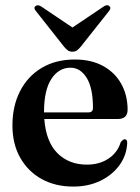

<svg xmlns="http://www.w3.org/2000/svg" viewBox="-20 -694 530 726"><path d="M462.5 -279Q462.5 -244 425 -244H147.5Q154 -158 197.2 -114.8Q240.5 -71.5 308.5 -71.5Q356 -71.5 390.2 -94.2Q424.5 -117 436.5 -156.5Q445.5 -167.5 451.5 -167.5Q461.5 -167.5 461 -152Q458.5 -106.5 431.8 -69.5Q405 -32.5 359.8 -10.5Q314.5 11.5 257 11.5Q189 11.5 137.2 -17.2Q85.5 -46 56.2 -98Q27 -150 27 -219.5Q27 -293 55.8 -349.2Q84.5 -405.5 137.5 -437.2Q190.5 -469 263 -469Q325 -469 369.8 -444.5Q414.5 -420 438.5 -377Q462.5 -334 462.5 -279ZM246.5 -438Q202 -438 174.2 -395.5Q146.5 -353 146.5 -271V-269H314Q331.5 -269 331.5 -286Q331.5 -362 307.5 -400Q283.5 -438 246.5 -438ZM285 -517Q277.5 -508 270.8 -503.2Q264 -498.5 254 -498.5Q244 -498.5 237 -503.2Q230 -508 222.5 -517L116 -652Q105.5 -664 114 -671Q123.5 -678 136.5 -669L254 -590L371.5 -669Q385 -678.5 393.5 -671Q402 -664 392 -652Z"/></svg>

Font: Fraunces 72pt SemiBold
Style: Regular
Weight: 600
Version: Version 1.000;[b76b70a41]